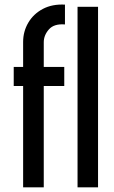

<svg xmlns="http://www.w3.org/2000/svg" viewBox="-20 -807 490 827"><path d="M79.6 0V-436.5H39.1V-518.6H79.6V-626Q79.6 -671.4 101.8 -709.2Q124 -747.1 164.6 -768.6Q205.1 -790 259.8 -787.1V-701.7Q212.9 -705.6 190.7 -680.4Q168.5 -655.3 168.5 -625V-518.6H256.8V-436.5H168.5V0ZM314 0V-777.8H402.3V0Z"/></svg>

Font: Voltaire
Style: Regular
Weight: 400
Designer: Yvonne Schüttler, Eben Sorkin, Emma Marichal
Foundry: Sorkin Type Co.
Version: Version 1.010; ttfautohint (v1.8.4.7-5d5b)